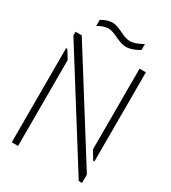

<svg xmlns="http://www.w3.org/2000/svg" viewBox="-199 -926 915 1028"><g transform="rotate(30 258.5 -412.5)"><path d="M121.1 -765.6V-803.7Q159.2 -825.2 189.5 -825.2Q213.9 -825.2 258.8 -802.7Q293 -785.2 317.4 -785.2Q351.6 -786.1 395.5 -812.5V-775.4Q350.6 -748 313.5 -748Q287.1 -748 241.2 -770.5Q208 -787.1 185.5 -787.1Q155.3 -786.1 121.1 -765.6ZM41 0V-582H48.8L80.1 -531.2V0ZM41 -660.2V-683.6H79.1L475.6 -51.8V0H455.1ZM436.5 -184.6V-683.6H475.6V-132.8H467.8Z"/></g></svg>

Font: Post No Bills Jaffna Light
Style: Regular
Weight: 300
Designer: Kosala Senevirathne, Siva Puranthara, Lasantha Premarathna, Tharique Azeez
Foundry: Mooniak
Version: Version 1.220 ; ttfautohint (v1.6)